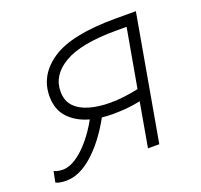

<svg xmlns="http://www.w3.org/2000/svg" viewBox="-98 -628 782 747"><g transform="rotate(-20 293.0 -254.5)"><path d="M314.9 -171.9Q291 -171.9 269.5 -174.3Q222.7 -89.4 166.7 -39.8Q110.8 9.8 56.2 9.8Q41 9.8 30 7.6Q19 5.4 12.7 2L21.5 -42.5Q22.5 -42 32.5 -38.6Q42.5 -35.2 58.1 -35.2Q85 -35.2 114.5 -54.9Q144 -74.7 172.1 -108.4Q200.2 -142.1 222.7 -183.1Q170.4 -197.3 138.2 -231.2Q106 -265.1 106 -320.8Q106 -409.2 187.5 -463.4Q269 -517.6 449.7 -517.6H535.2L443.8 0H397L429.2 -183.1Q399.9 -176.8 371.1 -174.3Q342.3 -171.9 314.9 -171.9ZM437.5 -230.5 480.5 -472.7H437Q291.5 -472.7 222.2 -432.1Q152.8 -391.6 152.8 -323.7Q152.8 -285.2 175 -261.7Q197.3 -238.3 235.4 -227.5Q273.4 -216.8 320.3 -216.8Q375.5 -216.8 437.5 -230.5Z"/></g></svg>

Font: Cascadia Mono ExtraLight
Style: Italic
Weight: 200
Italic angle: -10°
Monospace: yes
Designer: Aaron Bell
Foundry: Saja Typeworks
Version: Version 2404.023; ttfautohint (v1.8.4)